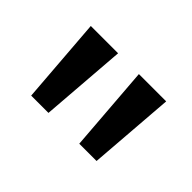

<svg xmlns="http://www.w3.org/2000/svg" viewBox="-57 -856 542 542"><g transform="rotate(45 214.5 -585.0)"><path d="M173 -714 153 -456H84L64 -714ZM365 -714 345 -456H276L256 -714Z"/></g></svg>

Font: Noto Sans Meetei Mayek Medium
Style: Regular
Weight: 500
Designer: Monotype Design Team and Neelakash Kshetrimayum
Foundry: Monotype Imaging Inc.
Version: Version 2.002; ttfautohint (v1.8.4.7-5d5b)